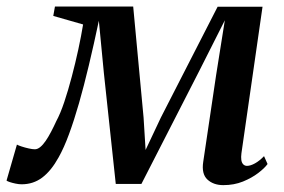

<svg xmlns="http://www.w3.org/2000/svg" viewBox="-50 -542 849 573"><path d="M616.5 10.5Q587 10.5 569 -6.2Q551 -23 556.5 -59L595 -318L621 -481.5L544.5 -330L372 7H295.5L260 -324L245 -480Q230 -409 215.2 -347.2Q200.5 -285.5 185.8 -234Q171 -182.5 156 -141.8Q141 -101 125 -72.5Q103 -32.5 76.2 -12.2Q49.5 8 14.5 8Q6.5 8 -3.2 6Q-13 4 -20.5 1.5Q-28 -1 -30.5 -3L0.5 -110.5Q4.5 -108 14.5 -104.8Q24.5 -101.5 35.8 -99Q47 -96.5 54 -96.5Q62 -96.5 70.2 -103.2Q78.5 -110 86.5 -121.8Q94.5 -133.5 102.5 -148.8Q110.5 -164 118 -180.5Q130 -202.5 141.8 -237.5Q153.5 -272.5 164.2 -313.2Q175 -354 183.8 -394.8Q192.5 -435.5 198 -469L109 -494.5L114 -522.5H347.5L378.5 -191L384.5 -94.5L430 -191L599.5 -522H733.5L670.5 -84.5Q669 -73 670.2 -64.5Q671.5 -56 676 -51.5Q680.5 -47 687 -47Q697.5 -47 711 -54.5Q724.5 -62 738 -76L748.5 -52.5Q740 -40.5 720.8 -25.8Q701.5 -11 675 -0.2Q648.5 10.5 616.5 10.5Z"/></svg>

Font: Merriweather 96pt Medium
Style: Italic
Weight: 500
Italic angle: -7.8°
Version: Version 2.101